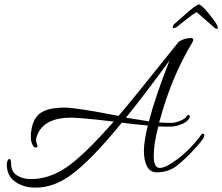

<svg xmlns="http://www.w3.org/2000/svg" viewBox="-20 -763 1016 878"><path d="M704 -185Q683 -106 683 -50.5Q683 5 710.5 5Q738 5 791 -35Q852 -81 902 -149Q905 -153 911 -150.5Q917 -148 912.5 -135.5Q908 -123 856 -67Q827 -36 789 -5.5Q751 25 697 25Q666 25 652 -3Q638 -31 638 -73Q638 -115 656 -189Q581 -196 537 -202Q397 -30 306 36Q227 95 142 95Q88 95 49.5 68Q11 41 11 -12Q11 -22 16 -30.5Q21 -39 26 -35Q31 -31 31 -12Q31 22 57.5 39Q84 56 122 56Q204 56 283.5 2.5Q363 -51 500 -207Q409 -218 363.5 -221.5Q318 -225 306 -225Q179 -225 149 -142Q145 -131 145 -121.5Q145 -112 149 -104.5Q153 -97 150.5 -92.5Q148 -88 142 -88.5Q136 -89 132 -95Q121 -114 121 -132Q121 -150 122 -157Q130 -243 199 -262Q232 -271 275 -271Q328 -271 522 -233Q576 -295 795 -569Q798 -573 802 -575Q826 -589 854 -589Q864 -589 864 -579Q864 -578 863 -576.5Q862 -575 861 -572.5Q860 -570 859 -568Q763 -409 710 -210L707 -203Q712 -203 720 -202.5Q728 -202 734 -201.5Q740 -201 760.5 -201Q781 -201 804 -210.5Q827 -220 833 -230.5Q839 -241 845 -236Q851 -231 846 -223Q835 -203 807 -194Q783 -184 759.5 -184Q736 -184 729 -184ZM757 -489Q632 -318 556 -225L661 -208Q689 -317 752 -478ZM961 -636Q885 -702 879 -708Q860 -697 830 -672.5Q800 -648 789 -640Q770 -630 770 -637Q770 -647 776 -652Q782 -657 810 -682Q877 -743 891 -743Q904 -738 930 -706.5Q956 -675 966 -659.5Q976 -644 976 -637.5Q976 -631 971.5 -631Q967 -631 961 -636Z"/></svg>

Font: Allura
Style: Regular
Weight: 400
Designer: Robert E. Leuschke
Foundry: Robert E. Leuschke
Version: Version 1.004